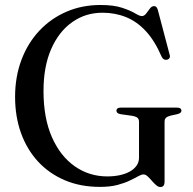

<svg xmlns="http://www.w3.org/2000/svg" viewBox="-20 -734 773 770"><path d="M640 -7.5Q640 5.5 635.8 10.8Q631.5 16 623 16Q614.5 16 605.8 8.2Q597 0.5 588.5 -9.5Q580 -19.5 571.8 -27Q563.5 -34.5 555.5 -34.5Q547 -34.5 533.8 -27Q520.5 -19.5 500.2 -9.8Q480 0 450.8 7.8Q421.5 15.5 381 15.5Q302.5 15.5 239.8 -11.2Q177 -38 132.5 -86.2Q88 -134.5 64.2 -200.5Q40.5 -266.5 40.5 -345.5Q40.5 -426 66 -493.8Q91.5 -561.5 137.8 -610.8Q184 -660 246.5 -687Q309 -714 383 -714Q435.5 -714 469 -703Q502.5 -692 521.2 -680.8Q540 -669.5 548.5 -669.5Q558.5 -669.5 566 -679.5Q573.5 -689.5 581 -699.5Q588.5 -709.5 598 -709.5Q603 -709.5 606.8 -706Q610.5 -702.5 613 -694L660.5 -514Q663 -507 659.8 -501.5Q656.5 -496 649.5 -494.5Q643 -493 637.5 -496Q632 -499 628.5 -506Q601 -570 565.2 -608.8Q529.5 -647.5 485.8 -665.2Q442 -683 391 -683Q323 -683 269.5 -645.2Q216 -607.5 185.2 -537.2Q154.5 -467 154.5 -369Q154.5 -260.5 188.2 -184Q222 -107.5 280 -67Q338 -26.5 410.5 -26.5Q436 -26.5 459 -31.2Q482 -36 499.5 -45.5Q517 -55 527.2 -69Q537.5 -83 537.5 -101V-245.5Q537.5 -256 531.8 -261.2Q526 -266.5 510.5 -269.5L464 -276Q455.5 -277.5 451.2 -281Q447 -284.5 447 -290Q447 -296 451.5 -299.2Q456 -302.5 465.5 -302.5H689Q698.5 -302.5 703 -299.2Q707.5 -296 707.5 -290Q707.5 -285 704 -282Q700.5 -279 692.5 -276.5L665 -270.5Q651.5 -267 645.8 -261.8Q640 -256.5 640 -245.5Z"/></svg>

Font: Fraunces 60pt
Style: Regular
Weight: 400
Version: Version 1.000;[b76b70a41]